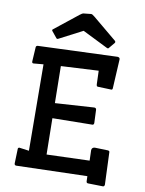

<svg xmlns="http://www.w3.org/2000/svg" viewBox="-106 -1059 880 1165"><g transform="rotate(10 333.5 -477.0)"><path d="M621.1 20Q619.1 31.2 610.8 31.2L519 29.3Q508.3 29.3 508.3 16.6L507.3 -13.2L71.3 -1Q60.1 -1 59.6 -12.7L62.5 -102.5Q62.5 -109.9 70.3 -111.8L131.3 -103.5L127.4 -635.3L65.9 -629.9Q57.1 -629.9 57.1 -640.6L62.5 -729.5Q63.5 -738.8 74.2 -739.7L562 -758.3Q576.7 -757.3 576.7 -745.1L566.9 -566.9Q566.9 -555.7 559.1 -555.7L477.1 -558.6Q470.2 -559.1 468.8 -562Q467.3 -564.9 466.8 -571.3L463.9 -655.3L232.9 -643.1L236.3 -415.5L476.1 -430.7Q488.3 -430.7 489.3 -419.4L492.7 -337.4Q491.7 -326.2 482.4 -326.2L237.3 -322.8L240.7 -99.6L504.4 -108.4L502.4 -172.4Q503.4 -190.4 522.9 -191.4L602.1 -189Q613.3 -188 613.3 -180.2ZM291 -969.2Q305.2 -980.5 313 -981.4L359.4 -986.3Q367.2 -986.3 381.8 -973.6L529.3 -851.1Q532.7 -847.7 532.7 -844Q532.7 -840.3 529.8 -836.9L500 -801.3Q497.6 -798.3 494.9 -798.3Q492.2 -798.3 488.3 -800.3L332 -877.9L187 -802.7Q185.1 -801.8 182.1 -801.8Q179.2 -801.8 176.3 -805.7L146 -842.8Q143.1 -846.7 143.1 -849.1Q143.1 -851.6 145.5 -853.5Z"/></g></svg>

Font: Wellfleet
Style: Regular
Weight: 400
Designer: Riccardo De Franceschi
Foundry: Riccardo De Franceschi
Version: Version 1.002